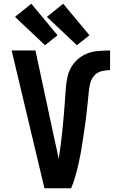

<svg xmlns="http://www.w3.org/2000/svg" viewBox="-20 -1004 616 1024"><path d="M217 0H359Q369 -22 376 -44.5Q383 -67 389 -90Q395 -113 400 -136Q405 -159 409.5 -182.5Q414 -206 417.5 -229Q421 -252 424.5 -275.5Q428 -299 431.5 -322.5Q435 -346 438 -369.5Q441 -393 443.5 -416.5Q446 -440 448.5 -463.5Q451 -487 453 -510.5Q455 -534 460.5 -557.5Q466 -581 481.5 -599.5Q497 -618 520.5 -624Q544 -630 567 -630V-735Q531 -735 494 -731Q457 -727 424.5 -709Q392 -691 370 -661Q348 -631 340 -594.5Q332 -558 330 -521.5Q328 -485 325 -448.5Q322 -412 319 -375.5Q316 -339 312 -302Q308 -265 303.5 -229Q299 -193 293 -156Q289 -179 284 -201Q279 -223 274 -245L169 -735H42ZM390 -763 457 -816 317 -984 230 -914ZM220 -763 287 -816 147 -984 60 -914Z"/></svg>

Font: Iosevka Sparkle
Style: Bold
Weight: 700
Designer: Belleve Invis
Foundry: Belleve Invis
Version: Version 4.5.0; ttfautohint (v1.8.3)